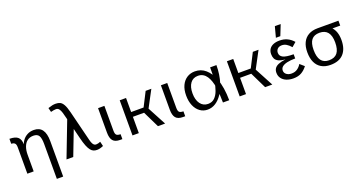

<svg xmlns="http://www.w3.org/2000/svg" viewBox="-45 -1558 4834 2567"><g transform="rotate(-20 2372.0 -275.0)"><path d="M89 -376Q89 -421 70 -435.5Q51 -450 23 -450V-520Q106 -520 142.5 -487.5Q179 -455 179 -384V0H89ZM436 -296Q436 -379 414.5 -414.5Q393 -450 337 -450Q285 -450 250 -423.5Q215 -397 197 -349Q179 -301 179 -237L172 -292L171 -360Q181 -402 206.5 -438.5Q232 -475 273 -497.5Q314 -520 368 -520Q448 -520 487 -466Q526 -412 526 -304V200H436Z M851 -534 880 -359 742 0H646ZM1166 -2Q1134 11 1114 15.5Q1094 20 1075 20Q1049 20 1027 11.5Q1005 3 985.5 -21Q966 -45 947.5 -90.5Q929 -136 911 -210L833 -524Q823 -566 812.5 -601.5Q802 -637 786 -658.5Q770 -680 742 -680Q732 -680 709.5 -677Q687 -674 669 -668L654 -728Q693 -741 716 -745.5Q739 -750 763 -750Q798 -750 824.5 -738Q851 -726 872.5 -688.5Q894 -651 913 -575L1020 -146Q1030 -104 1041.5 -84.5Q1053 -65 1065 -59Q1077 -53 1088 -53Q1117 -53 1150 -68Z M1410 0Q1338 0 1307.5 -37Q1277 -74 1277 -153V-500H1367V-147Q1367 -101 1383.5 -85.5Q1400 -70 1441 -70V0Z M1585 -500H1675V0H1585ZM1589 -300H1852L1954 -500H2035L1909 -263L2049 0H1947L1834 -232H1596Z M2304 0Q2232 0 2201.5 -37Q2171 -74 2171 -153V-500H2261V-147Q2261 -101 2277.5 -85.5Q2294 -70 2335 -70V0Z M2650 20Q2589 20 2541.5 -14.5Q2494 -49 2467.5 -111Q2441 -173 2441 -255Q2441 -339 2469 -398Q2497 -457 2546.5 -488.5Q2596 -520 2660 -520Q2747 -520 2810.5 -464.5Q2874 -409 2912 -312Q2936 -249 2948.5 -170Q2961 -91 2961 0H2872Q2871 -42 2869 -96Q2867 -150 2859.5 -206.5Q2852 -263 2835 -312Q2821 -352 2800.5 -383Q2780 -414 2749.5 -432Q2719 -450 2678 -450Q2608 -450 2569.5 -397.5Q2531 -345 2531 -254Q2531 -160 2571.5 -105Q2612 -50 2681 -50Q2738 -50 2774.5 -85.5Q2811 -121 2831.5 -178.5Q2852 -236 2862 -300Q2869 -353 2870.5 -405Q2872 -457 2871 -500H2961Q2961 -432 2951.5 -369Q2942 -306 2924 -250Q2899 -170 2858 -109Q2817 -48 2764.5 -14Q2712 20 2650 20Z M3110 -500H3200V0H3110ZM3114 -300H3377L3479 -500H3560L3434 -263L3574 0H3472L3359 -232H3121Z M4068 -82Q4031 -33 3984.5 -6.5Q3938 20 3870 20Q3815 20 3772 2.5Q3729 -15 3704 -48.5Q3679 -82 3679 -129Q3679 -165 3696.5 -190.5Q3714 -216 3752.5 -232Q3791 -248 3854 -256Q3792 -261 3758 -278Q3724 -295 3711 -322.5Q3698 -350 3698 -386Q3698 -429 3718 -459Q3738 -489 3775.5 -504.5Q3813 -520 3863 -520Q3925 -520 3973.5 -497Q4022 -474 4060 -430L3999 -377Q3966 -415 3935.5 -432.5Q3905 -450 3872 -450Q3832 -450 3810 -428Q3788 -406 3788 -373Q3788 -327 3832 -305Q3876 -283 3981 -283V-223Q3912 -223 3864.5 -212Q3817 -201 3793 -180Q3769 -159 3769 -127Q3769 -93 3797 -71.5Q3825 -50 3869 -50Q3917 -50 3951.5 -74Q3986 -98 4007 -135ZM3873 -722H3956L3896 -571H3833Z M4161 -245Q4161 -325 4188.5 -382Q4216 -439 4269.5 -469.5Q4323 -500 4399 -500Q4522 -500 4584.5 -432.5Q4647 -365 4647 -245Q4647 -118 4584 -49Q4521 20 4398 20Q4322 20 4269 -11Q4216 -42 4188.5 -101Q4161 -160 4161 -245ZM4400 -45Q4480 -45 4518.5 -93.5Q4557 -142 4557 -243Q4557 -338 4518.5 -386.5Q4480 -435 4402 -435Q4325 -435 4288 -388.5Q4251 -342 4251 -245Q4251 -145 4288 -95Q4325 -45 4400 -45ZM4393 -500H4697V-430H4452Z"/></g></svg>

Font: Moderustic
Style: Regular
Weight: 400
Designer: Tural Alisoy
Foundry: TAFT Foundry
Version: Version 2.120